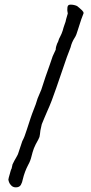

<svg xmlns="http://www.w3.org/2000/svg" viewBox="-20 -754 390 827"><path d="M314 -621Q313 -616 309 -606Q305 -596 302 -592Q289 -572 284 -550Q283 -548 268 -508Q246 -442 223 -377Q202 -315 184 -276Q178 -262 172 -248Q166 -234 160 -219Q158 -212 154 -192Q152 -172 150 -164Q146 -154 138 -140Q135 -136 126 -115Q120 -99 115.5 -80Q111 -61 102 -45Q94 -30 88 -14Q82 2 78 19Q76 31 70 42Q64 53 48 53Q34 53 26 42Q19 35 16 20Q16 17 18 10Q20 3 22 -4Q24 -12 26 -18.5Q28 -25 30 -28Q32 -38 34 -46Q38 -53 42 -62Q46 -69 50 -76Q58 -90 58 -92Q73 -139 76 -146Q86 -164 96 -197Q104 -222 112 -246Q113 -251 134 -305Q138 -319 142 -330Q152 -353 158 -368Q161 -377 176 -423L194 -474L207 -512L220 -540Q220 -547 222 -554Q226 -565 226 -566Q227 -569 229 -572Q232 -578 232 -580Q233 -585 240 -598Q245 -607 250 -622Q253 -634 258 -648Q263 -660 265 -672Q268 -684 272 -696L270 -708V-714Q270 -724 272 -728Q275 -734 284 -734Q299 -734 312 -728Q320 -722 334 -709V-708L336 -707Q335 -706 338 -704Q340 -701 340 -697Q333 -682 314 -621Z"/></svg>

Font: ToneOZ-Pinyin-Tsuipita-TC
Style: Regular
Weight: 400
Designer: ÂÆ£ÂøóÂáåJeffrey Xuan(jeffreyx@gmail.com, ToneOZ.com) ÈòøÂù§(cjkFonts)
Foundry: ToneOZ
Version: Version 0.24071